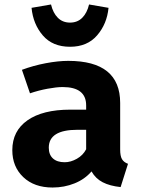

<svg xmlns="http://www.w3.org/2000/svg" viewBox="-20 -821 640 858"><path d="M552 -89 519 15Q471 10 439 -6.5Q407 -23 389 -55Q359 -20 313 -1.5Q267 17 215 17Q133 17 84 -29.5Q35 -76 35 -150Q35 -236 103 -283.5Q171 -331 294 -331H365V-350Q365 -432 260 -432Q233 -432 192.5 -424.5Q152 -417 114 -404L78 -509Q129 -528 184.5 -538.5Q240 -549 285 -549Q517 -549 517 -361V-153Q517 -124 525 -110Q533 -96 552 -89ZM365 -154V-241H326Q198 -241 198 -161Q198 -130 216.5 -113Q235 -96 269 -96Q296 -96 323.5 -111.5Q351 -127 365 -154ZM121 -786 208 -801Q217 -763 238.5 -741.5Q260 -720 293 -720Q326 -720 347.5 -741.5Q369 -763 378 -801L465 -786Q458 -714 414 -663Q370 -612 293 -612Q215 -612 171.5 -662.5Q128 -713 121 -786Z"/></svg>

Font: Fira Mono
Style: Bold
Weight: 700
Monospace: yes
Designer: Carrois Corporate & Edenspiekermann AG
Foundry: Carrois Corporate GbR & Edenspiekermann AG
Version: Version 3.206